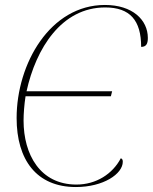

<svg xmlns="http://www.w3.org/2000/svg" viewBox="-20 -744 616 774"><path d="M286 10C397 10 475 -43 475 -92C475 -101 472 -104 467 -106C434 -43 368 0 288 0C142 0 75 -121 75 -258C75 -286 78 -324 83 -356H427L432 -376H87C125 -549 228 -714 404 -714C504 -714 549 -662 549 -555C569 -555 576 -567 576 -591C576 -664 514 -724 403 -724C182 -724 47 -487 47 -268C47 -100 127 10 286 10Z"/></svg>

Font: Noto Serif Display Thin
Style: Italic
Weight: 100
Italic angle: -12°
Designer: Monotype Design Team
Foundry: Monotype Imaging Inc.
Version: Version 2.009